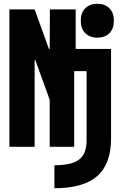

<svg xmlns="http://www.w3.org/2000/svg" viewBox="-20 -780 640 1020"><path d="M269 98Q361 98 400.5 67.5Q440 37 440 -34V-402H374V0H244V-250L168 -460H164V0H30V-730H164L240 -520H244L245 -730H382V-520H570V-45Q570 91 496.5 155.5Q423 220 269 220ZM497 -580Q457 -580 433 -604Q409 -628 409 -670Q409 -712 433 -736Q457 -760 497 -760Q538 -760 561.5 -736Q585 -712 585 -670Q585 -628 561.5 -604Q538 -580 497 -580Z"/></svg>

Font: M PLUS Code Latin Expanded
Style: Bold
Weight: 700
Width: 7
Designer: Coji Morishita
Foundry: UNDERFOREST DESIGN
Version: Version 1.002; ttfautohint (v1.8.3)